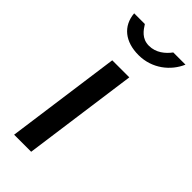

<svg xmlns="http://www.w3.org/2000/svg" viewBox="-233 -767 812 812"><g transform="rotate(45 173.5 -361.0)"><path d="M347 -722H274C254 -695 223 -669 181 -669C138 -669 118 -700 104 -722H40C46 -651 98 -610 178 -610C259 -610 321 -661 347 -722ZM217 -516H115L44 0H146Z"/></g></svg>

Font: United Sans Medium
Style: Italic
Weight: 500
Italic angle: -8°
Designer: Pablo Impallari, Rodrigo Fuenzalida (Modified by Dan O. Williams)
Version: Version 1.000;PS 001.000;hotconv 1.0.88;makeotf.lib2.5.64775